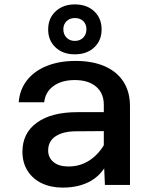

<svg xmlns="http://www.w3.org/2000/svg" viewBox="-20 -841 690 873"><path d="M457 0 452 -117V-365Q452 -417 417 -447Q382 -477 320 -477Q261 -477 223.5 -450Q186 -423 181 -376H65Q70 -435 103.5 -477Q137 -519 193.5 -541.5Q250 -564 324 -564Q400 -564 455.5 -540Q511 -516 541 -470Q571 -424 571 -358V0ZM265 12Q211 12 169.5 -8Q128 -28 105 -65Q82 -102 82 -151Q82 -236 148 -283.5Q214 -331 331 -331H466V-245L327 -244Q267 -244 233 -221.5Q199 -199 199 -157Q199 -124 223.5 -104Q248 -84 291 -84Q346 -84 389.5 -113.5Q433 -143 460 -195L473 -111Q447 -50 394 -19Q341 12 265 12ZM320 -594Q266 -594 232.5 -625.5Q199 -657 199 -707Q199 -758 233 -789.5Q267 -821 320 -821Q375 -821 408.5 -789.5Q442 -758 442 -707Q442 -657 408.5 -625.5Q375 -594 320 -594ZM320 -655Q344 -655 358.5 -670Q373 -685 373 -708Q373 -731 358.5 -745Q344 -759 320 -759Q297 -759 282.5 -744.5Q268 -730 268 -708Q268 -685 282.5 -670Q297 -655 320 -655Z"/></svg>

Font: Azeret Mono Medium
Style: Regular
Weight: 500
Designer: Martin Vácha
Foundry: Displaay
Version: Version 1.002